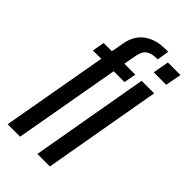

<svg xmlns="http://www.w3.org/2000/svg" viewBox="-243 -851 916 916"><g transform="rotate(45 214.5 -393.0)"><path d="M12 0H96L191 -536.5H264L275.5 -598H201.5L213.5 -662.5Q219.5 -698 239.2 -711.5Q259 -725 291.5 -725H299.5L309.5 -786H291.5Q225 -786 182.5 -754.5Q140 -723 129.5 -663.5L117.5 -598H62L51 -536.5H107ZM212.5 0H297L402 -598.5H317.5ZM344.5 -749 329.5 -668H414L429 -749Z"/></g></svg>

Font: Anybody ExtraCondensed
Style: Italic
Weight: 400
Width: 2
Italic angle: -10°
Version: Version 1.113;gftools[0.9.25]